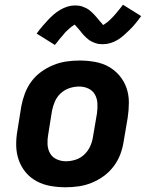

<svg xmlns="http://www.w3.org/2000/svg" viewBox="-20 -784 640 812"><path d="M257 8Q225 8 193.5 2.5Q162 -3 135 -17.5Q108 -32 88.5 -55.5Q69 -79 59 -108Q49 -137 48.5 -169Q48 -201 54 -234L70 -334Q75 -361 85 -388Q95 -415 112.5 -439Q130 -463 154.5 -480.5Q179 -498 206 -509Q233 -520 261 -524Q289 -528 316 -528Q349 -528 380.5 -522.5Q412 -517 438.5 -502.5Q465 -488 485 -464.5Q505 -441 515 -412Q525 -383 525 -351Q525 -319 520 -286L503 -186Q499 -159 489 -132Q479 -105 461 -81Q443 -57 419 -39.5Q395 -22 368 -11Q341 0 313 4Q285 8 257 8ZM259 -102Q279 -102 299.5 -108.5Q320 -115 336 -130Q352 -145 361 -164.5Q370 -184 373 -204L390 -304Q393 -325 392 -346Q391 -367 381.5 -384Q372 -401 354 -409.5Q336 -418 315 -418Q295 -418 274.5 -411.5Q254 -405 237.5 -390Q221 -375 212.5 -355.5Q204 -336 200 -316L184 -216Q180 -195 181 -174Q182 -153 191.5 -136Q201 -119 219.5 -110.5Q238 -102 259 -102ZM212 -594 135 -642Q148 -660 160.5 -674.5Q173 -689 184.5 -701Q196 -713 207.5 -723Q219 -733 234 -742Q249 -751 265 -756Q281 -761 297 -761Q305 -761 313 -760Q321 -759 328 -756.5Q335 -754 342.5 -750.5Q350 -747 355.5 -743Q361 -739 367.5 -733Q374 -727 379 -721.5Q384 -716 388 -711.5Q392 -707 398 -699.5Q404 -692 408.5 -687.5Q413 -683 416 -678Q419 -680 423 -682.5Q427 -685 431.5 -688.5Q436 -692 439 -694.5Q442 -697 444.5 -699.5Q447 -702 450 -705Q453 -708 456 -711Q459 -714 462.5 -718Q466 -722 469.5 -726Q473 -730 476.5 -734.5Q480 -739 484 -743.5Q488 -748 492 -753.5Q496 -759 500 -764L577 -716Q564 -698 552 -683.5Q540 -669 528 -657.5Q516 -646 504.5 -635.5Q493 -625 478.5 -616Q464 -607 447.5 -602Q431 -597 415 -597Q407 -597 399 -598Q391 -599 384 -601.5Q377 -604 369.5 -607.5Q362 -611 356.5 -615Q351 -619 344.5 -625Q338 -631 333 -636.5Q328 -642 324.5 -646.5Q321 -651 315 -658.5Q309 -666 303.5 -671.5Q298 -677 296 -680Q293 -678 289 -675.5Q285 -673 280.5 -669.5Q276 -666 273.5 -663.5Q271 -661 268 -658.5Q265 -656 262 -653Q259 -650 256 -647Q253 -644 250 -640Q247 -636 243.5 -632Q240 -628 236 -623.5Q232 -619 228.5 -614.5Q225 -610 221 -604.5Q217 -599 212 -594Z"/></svg>

Font: Iosevka SS04 XBd Ex Obl
Style: Regular
Weight: 800
Width: 7
Italic angle: -9°
Monospace: yes
Designer: Belleve Invis
Foundry: Belleve Invis
Version: Version 19.0.0; ttfautohint (v1.8.4)